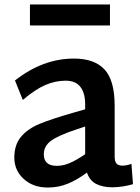

<svg xmlns="http://www.w3.org/2000/svg" viewBox="-20 -828 626 859"><path d="M44 0ZM575 -4Q531 9 484 10Q440 10 410.5 -5Q381 -20 369 -56Q325 -23 283 -6Q241 11 194 11Q128 11 86 -27.5Q44 -66 44 -123Q44 -180 74 -216Q104 -252 157.5 -274Q211 -296 309 -324L361 -339V-361Q361 -412 339.5 -439.5Q318 -467 274 -467Q228 -467 183.5 -448Q139 -429 82 -381L47 -468Q172 -566 311 -566Q402 -566 447.5 -517.5Q493 -469 493 -354V-128Q493 -106 501 -96.5Q509 -87 528 -87Q547 -87 568 -95ZM234 -86Q263 -86 293 -99Q323 -112 361 -138V-262L325 -250Q240 -222 208 -198Q176 -174 176 -138Q176 -86 234 -86ZM114 -808H472V-714H114Z"/></svg>

Font: MartelSansBold
Style: Bold
Weight: 700
Designer: Dan Reynolds and Mathieu Réguer
Foundry: Dan Reynolds and Mathieu Réguer
Version: Version 1.002; ttfautohint (v1.1) -l 5 -r 5 -G 72 -x 0 -D la